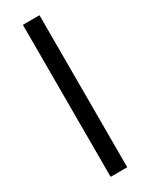

<svg xmlns="http://www.w3.org/2000/svg" viewBox="-263 -856 894 1141"><g transform="rotate(-30 183.5 -285.5)"><path d="M126 -807H240V236H126Z"/></g></svg>

Font: Martel Sans SemiBold
Style: Regular
Weight: 600
Designer: Dan Reynolds and Mathieu Réguer
Foundry: Dan Reynolds and Mathieu Réguer
Version: Version 1.002; ttfautohint (v1.1) -l 5 -r 5 -G 72 -x 0 -D la